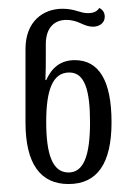

<svg xmlns="http://www.w3.org/2000/svg" viewBox="-20 -842 331 482"><path d="M152 -380C223 -380 260 -430 260 -535C260 -640 228 -691 168 -691C132 -691 110 -672 96 -641H94C95 -660 95 -683 95 -701V-731C95 -777 121 -792 146 -792C179 -792 188 -775 214 -775C229 -775 243 -784 243 -800C243 -812 236 -819 229 -822C224 -813 214 -809 201 -809C180 -809 169 -820 137 -820C88 -820 44 -788 44 -719V-535C44 -430 82 -380 152 -380ZM152 -409C112 -409 96 -454 96 -536C96 -616 112 -660 154 -660C193 -660 206 -615 206 -535C206 -451 190 -409 152 -409Z"/></svg>

Font: Noto Serif Georgian ExtraCondensed Light
Style: Regular
Weight: 300
Width: 2
Designer: Monotype Design Team, Akaki Razmadze
Foundry: Google LLC
Version: Version 2.003